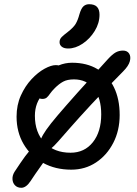

<svg xmlns="http://www.w3.org/2000/svg" viewBox="-20 -801 656 920"><path d="M321.4 12Q245 12 185.8 -20.7Q126.6 -53.4 93 -110.8Q59.4 -168.2 59.4 -242Q59.4 -298 79.9 -343.4Q100.4 -388.8 131.1 -421.6Q161.8 -454.4 193.5 -471.7Q225.2 -489 247.4 -489Q257.8 -489 265.7 -486.1Q273.6 -483.2 278.2 -476.9Q282.8 -470.6 282.8 -459.6Q282.8 -439.4 274.6 -424.3Q266.4 -409.2 240.2 -395.6Q208.2 -376 187.7 -353.4Q167.2 -330.8 157.2 -304.3Q147.2 -277.8 147.2 -246.2Q147.2 -165.6 193.7 -117.4Q240.2 -69.2 318 -69.2Q384.8 -69.2 424.9 -119.4Q465 -169.6 465 -253.2Q465 -331.2 430.1 -375.9Q395.2 -420.6 334.2 -420.6Q302.6 -420.6 282.7 -409.8Q262.8 -399 243.2 -379.4Q227.6 -363.8 219.7 -352.1Q211.8 -340.4 204.2 -333.7Q196.6 -327 183 -327Q168.8 -327 160.5 -335.7Q152.2 -344.4 152.2 -365.4Q152.2 -386.8 166.8 -410.6Q181.4 -434.4 206.1 -454.8Q230.8 -475.2 261.5 -487.8Q292.2 -500.4 325.4 -500.4Q396.2 -500.4 447.3 -469.7Q498.4 -439 525.9 -382.9Q553.4 -326.8 553.4 -250Q553.4 -175.8 522.8 -116.4Q492.2 -57 440 -22.5Q387.8 12 321.4 12ZM197.8 -78.4Q186.6 -78.4 178.5 -85.9Q170.4 -93.4 170.4 -104.4Q170.4 -118.6 176.8 -135.6Q183.2 -152.6 202 -179.6Q220.8 -206.6 257 -249.1Q293.2 -291.6 351.3 -356.8Q409.4 -422 496.2 -516.8Q518 -540.6 533.9 -549.6Q549.8 -558.6 569.4 -558.6Q589.4 -558.6 598.7 -544.4Q608 -530.2 602.2 -507.7Q596.4 -485.2 569.8 -458.6Q477.8 -365.8 417.1 -300.2Q356.4 -234.6 318.6 -191.4Q280.8 -148.2 259 -123.5Q237.2 -98.8 223.8 -88.6Q210.4 -78.4 197.8 -78.4ZM82.4 98.8Q63.6 98.8 52.2 87.3Q40.8 75.8 39.8 57.7Q38.8 39.6 49.8 22Q79.6 -23.4 99.4 -50.6Q119.2 -77.8 133.8 -89.9Q148.4 -102 161.8 -102Q182.6 -102 194.5 -92.2Q206.4 -82.4 206.4 -60.2Q206.4 -51.8 196.8 -36.2Q187.2 -20.6 169.3 4.1Q151.4 28.8 126.6 66.4Q116.2 82.4 104.9 90.6Q93.6 98.8 82.4 98.8ZM306.4 -568.6Q286.8 -568.6 276.1 -577.1Q265.4 -585.6 265.4 -599Q265.4 -613.6 276.1 -624Q286.8 -634.4 306.6 -649.4Q332.4 -669.6 342.7 -686.9Q353 -704.2 360.6 -732.6Q369 -761.2 380.1 -771Q391.2 -780.8 407 -780.8Q432.8 -780.8 444.8 -768.1Q456.8 -755.4 456.8 -730.6Q456.8 -689.8 433.8 -652.5Q410.8 -615.2 376.2 -591.9Q341.6 -568.6 306.4 -568.6Z"/></svg>

Font: Shantell Sans Light
Style: Regular
Weight: 300
Designer: Stephen Nixon, Anya Danilova, Shantell Martin
Foundry: Arrow Type
Version: Version 1.011;[c5ecc13dd]